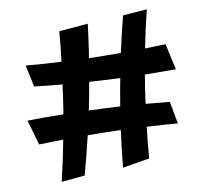

<svg xmlns="http://www.w3.org/2000/svg" viewBox="-82 -848 985 928"><g transform="rotate(-10 410.5 -384.0)"><path d="M147 -9Q171 -109 190 -209Q130 -208 71 -206L36 -329Q122 -331 212 -329Q224 -401 233 -472Q164 -478 96 -486L73 -593Q159 -585 247 -581Q256 -655 262 -728L404 -740Q394 -658 381 -575Q459 -573 537 -573Q556 -663 579 -750L697 -759Q674 -667 656 -574Q707 -575 757 -577L785 -449Q710 -449 633 -450Q621 -380 612 -310Q670 -305 729 -299L749 -190Q674 -196 598 -200Q589 -124 583 -47L451 -25Q455 -70 460.5 -115.5Q466 -161 472 -206Q391 -209 310 -209Q288 -115 262 -20ZM336 -326Q412 -324 489 -319Q500 -387 513 -454Q438 -457 362 -462Q350 -394 336 -326Z"/></g></svg>

Font: Marhey SemiBold
Style: Regular
Weight: 600
Designer: Nur Syamsi & Bustanul Arifin
Foundry: Namelatype
Version: Version 1.000; ttfautohint (v1.8.4.7-5d5b)